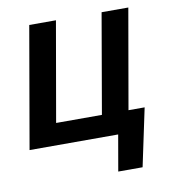

<svg xmlns="http://www.w3.org/2000/svg" viewBox="-78 -597 746 823"><g transform="rotate(-10 295.0 -185.5)"><path d="M12.2 0H397.9L370.6 156.7H476.6L529.8 -94.7H459.5L535.2 -528.3H418.9L343.8 -94.7H144.5L220.2 -528.3H104Z"/></g></svg>

Font: Roboto Medium
Style: Italic
Weight: 500
Italic angle: -12°
Designer: Google
Version: Version 2.137; 2017